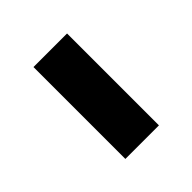

<svg xmlns="http://www.w3.org/2000/svg" viewBox="-101 -815 461 461"><g transform="rotate(-45 130.0 -584.0)"><path d="M187 -428V-740H73V-428Z"/></g></svg>

Font: Braiins Sans SemiBold
Style: Regular
Weight: 600
Designer: Mike Abbink, Paul van der Laan, Pieter van Rosmalen, Jiri Chlebus, Lubos Buracinsky
Foundry: Bold Monday, Sudetype
Version: Version 1.000;hotconv 1.0.109;makeotfexe 2.5.65596